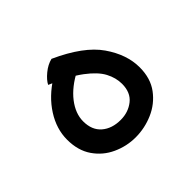

<svg xmlns="http://www.w3.org/2000/svg" viewBox="-89 -408 532 532"><g transform="rotate(-45 176.5 -142.5)"><path d="M173.3 17.1Q138.2 17.1 106.2 2.4Q74.2 -12.2 54.2 -41.3Q34.2 -70.3 34.2 -112.8Q34.2 -154.8 59.1 -193.8Q84 -232.9 128.4 -260.7L188.5 -228Q147.5 -207 124.5 -177.5Q101.6 -147.9 101.6 -117.2Q101.6 -83 122.8 -64.7Q144 -46.4 178.2 -46.4Q208 -46.4 229.7 -63.5Q251.5 -80.6 251.5 -114.7Q251.5 -138.2 239.3 -161.4Q227.1 -184.6 195.3 -208.5Q163.6 -232.4 104.5 -257.3Q110.8 -270 127.4 -283.7Q144 -297.4 162.1 -301.8Q249.5 -262.2 283.9 -212.4Q318.4 -162.6 318.4 -112.3Q318.4 -69.3 296.9 -40.5Q275.4 -11.7 242.2 2.7Q209 17.1 173.3 17.1Z"/></g></svg>

Font: Harmattan
Style: Regular
Weight: 400
Designer: George W. Nuss III and SIL International
Foundry: SIL International
Version: Version 4.000